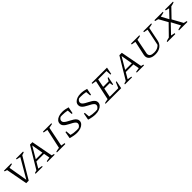

<svg xmlns="http://www.w3.org/2000/svg" viewBox="534 -2295 4069 4069"><g transform="rotate(-45 2568.5 -260.0)"><path d="M217 0 127 -482Q103 -489 70 -500L72 -521H291L287 -499L196 -480L269 -49L520 -480Q473 -488 430 -500L432 -521H644L641 -499L577 -478L292 0Z M1016 -34Q1030 -32 1044.5 -28Q1059 -24 1071 -20L1068 0H850L855 -22L948 -37L924 -173H695L615 -37Q639 -33 662 -29.5Q685 -26 711 -20L709 0H497L502 -22L561 -39L851 -521H924ZM718 -214H917L872 -476Z M1137 0 1141 -21Q1167 -27 1190.5 -32Q1214 -37 1237 -39L1333 -481L1237 -498L1241 -521H1493L1489 -500Q1460 -494 1439 -489.5Q1418 -485 1394 -482L1305 -39L1393 -24L1389 0Z M1936 -355 1927 -466Q1853 -481 1777 -481Q1765 -481 1752 -480.5Q1739 -480 1728 -479Q1703 -467 1688.5 -447Q1674 -427 1674 -404Q1674 -377 1694 -356Q1714 -335 1746 -316.5Q1778 -298 1813.5 -280Q1849 -262 1881 -241.5Q1913 -221 1933 -194.5Q1953 -168 1953 -134Q1953 -92 1925 -60Q1897 -28 1847.5 -9.5Q1798 9 1734 9Q1648 9 1542 -24L1570 -177H1594L1604 -59Q1682 -37 1773 -37Q1801 -37 1828 -40Q1856 -55 1872 -76Q1888 -97 1888 -120Q1888 -145 1868 -165Q1848 -185 1816.5 -203Q1785 -221 1749 -239Q1713 -257 1681.5 -278Q1650 -299 1630 -325.5Q1610 -352 1610 -388Q1610 -430 1637 -462Q1664 -494 1712 -511.5Q1760 -529 1824 -529Q1865 -529 1906.5 -521.5Q1948 -514 1989 -501L1960 -355Z M2490 -355 2481 -466Q2407 -481 2331 -481Q2319 -481 2306 -480.5Q2293 -480 2282 -479Q2257 -467 2242.5 -447Q2228 -427 2228 -404Q2228 -377 2248 -356Q2268 -335 2300 -316.5Q2332 -298 2367.5 -280Q2403 -262 2435 -241.5Q2467 -221 2487 -194.5Q2507 -168 2507 -134Q2507 -92 2479 -60Q2451 -28 2401.5 -9.5Q2352 9 2288 9Q2202 9 2096 -24L2124 -177H2148L2158 -59Q2236 -37 2327 -37Q2355 -37 2382 -40Q2410 -55 2426 -76Q2442 -97 2442 -120Q2442 -145 2422 -165Q2402 -185 2370.5 -203Q2339 -221 2303 -239Q2267 -257 2235.5 -278Q2204 -299 2184 -325.5Q2164 -352 2164 -388Q2164 -430 2191 -462Q2218 -494 2266 -511.5Q2314 -529 2378 -529Q2419 -529 2460.5 -521.5Q2502 -514 2543 -501L2514 -355Z M2595 0 2599 -20Q2624 -27 2648 -31.5Q2672 -36 2695 -39L2790 -482L2695 -499L2699 -521H3159L3128 -364H3107L3100 -477H2850L2813 -290H2978L3016 -358H3036L3000 -178H2980L2969 -247H2804L2763 -43H3020L3076 -173H3098L3063 0Z M3695 -34Q3709 -32 3723.5 -28Q3738 -24 3750 -20L3747 0H3529L3534 -22L3627 -37L3603 -173H3374L3294 -37Q3318 -33 3341 -29.5Q3364 -26 3390 -20L3388 0H3176L3181 -22L3240 -39L3530 -521H3603ZM3397 -214H3596L3551 -476Z M4084 8Q3997 8 3947.5 -27.5Q3898 -63 3898 -126Q3898 -139 3902 -162L3971 -481L3876 -498L3880 -521H4130L4126 -500Q4108 -494 4085 -489.5Q4062 -485 4033 -482L3969 -159Q3967 -148 3965.5 -141Q3964 -134 3964 -128Q3964 -39 4093 -39Q4146 -39 4185 -54.5Q4224 -70 4257 -104L4336 -481L4244 -498L4248 -521H4486L4481 -500Q4463 -495 4440.5 -490.5Q4418 -486 4387 -482L4324 -170Q4307 -85 4244.5 -38.5Q4182 8 4084 8Z M4446 0 4449 -20Q4491 -36 4535 -44L4764 -278L4653 -478L4577 -498L4581 -521H4832L4831 -502Q4782 -486 4729 -478L4819 -310L4979 -479L4896 -498L4900 -521H5137L5135 -502Q5090 -484 5042 -476L4849 -276L4979 -40L5052 -23L5048 0H4795L4798 -20Q4850 -37 4901 -44L4794 -245L4600 -42L4690 -23L4685 0Z"/></g></svg>

Font: Piazzolla SC Light
Style: Italic
Weight: 300
Italic angle: -11.3°
Designer: Juan Pablo del Peral
Foundry: Huerta Tipografica
Version: Version 1.330